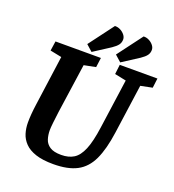

<svg xmlns="http://www.w3.org/2000/svg" viewBox="-152 -963 986 1090"><g transform="rotate(20 341.5 -417.5)"><path d="M293.3 11Q228.7 11 186.7 -3Q144.7 -16.9 120.8 -41.5Q96.9 -66.1 87.4 -97.1Q77.9 -128.1 77.9 -163.1Q77.9 -211.1 86.9 -273.7L128.7 -576L59.2 -590L67.7 -648H342.1L334.4 -590L263.8 -576L221.1 -277.6Q216.3 -242.7 212.9 -210.5Q209.4 -178.3 209.4 -164.1Q209.4 -134.7 217.5 -109.6Q225.6 -84.5 249 -69.1Q272.4 -53.6 317.7 -53.6Q362.4 -53.6 393 -72.6Q423.6 -91.6 443.9 -140.2Q464.2 -188.9 476.4 -277.6L518.2 -575.8L449.1 -590L456 -648H683.5L676.3 -590L605.9 -575.8L564.2 -278.2Q549.7 -173.6 519.7 -109.8Q489.7 -46.1 435.5 -17.6Q381.2 11 293.3 11ZM453.5 -661.9 415.7 -695.7 528.3 -845.8Q546 -846.5 561.7 -838.3Q577.5 -830.2 587.9 -817Q598.3 -803.9 598.3 -789.6Q598.3 -770.8 587.9 -756.7Q577.6 -742.7 553.8 -726.6ZM280.2 -661.9 242.4 -695.7 355 -845.8Q372.6 -846.5 388.4 -838.3Q404.2 -830.2 414.6 -817Q425 -803.9 425 -789.6Q425 -770.8 414.6 -756.7Q404.2 -742.7 380.5 -726.6Z"/></g></svg>

Font: Faustina Light
Style: Italic
Weight: 300
Italic angle: -8°
Designer: Alfonso Garcia
Foundry: http://www.omnibus-type.com
Version: Version 1.200